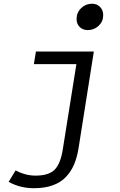

<svg xmlns="http://www.w3.org/2000/svg" viewBox="-20 -784 640 1021"><path d="M446.8 -624Q420.4 -624 403.8 -640.4Q387.2 -656.7 387.2 -683.1Q387.2 -717.3 411.6 -740.7Q436 -764.2 469.2 -764.2Q495.6 -764.2 512.2 -747.1Q528.8 -730 528.8 -703.1Q528.8 -669.4 504.4 -646.7Q480 -624 446.8 -624ZM160.2 216.8Q86.9 216.8 25.9 183.1L63 122.1Q115.2 149.9 168.9 149.9Q239.7 149.9 271 117.9Q302.2 85.9 314 9.8L386.2 -442.9H160.2L170.9 -509.8H479L397.9 2.9Q390.1 52.2 374.3 89.8Q358.4 127.4 330.8 156.7Q303.2 186 260.5 201.4Q217.8 216.8 160.2 216.8Z"/></svg>

Font: Office Code Pro D Italic
Style: Regular
Weight: 400
Italic angle: -9°
Designer: Nathan Rutzky & Paul D. Hunt
Foundry: Adobe Systems Incorporated
Version: Version 1.004;PS 001.004;hotconv 1.0.70;makeotf.lib2.5.58329